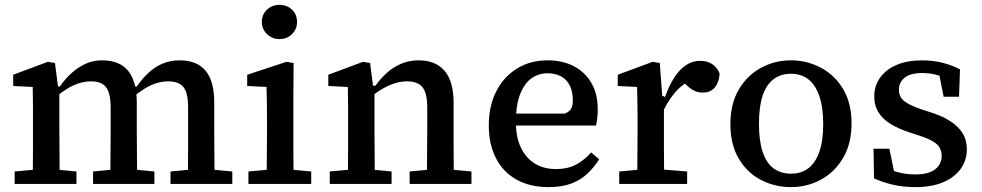

<svg xmlns="http://www.w3.org/2000/svg" viewBox="-20 -753 4020 786"><path d="M40 0V-51L150 -61H190L293 -51V0ZM114 0Q114 -30 114.5 -67Q115 -104 115 -143Q115 -182 115 -215V-268Q115 -294 115 -315Q115 -336 114.5 -356Q114 -376 114 -397L34 -401V-447L176 -500L205 -495L219 -387L223 -386V-215Q223 -182 223.5 -143Q224 -104 224 -67Q224 -30 225 0ZM361 0V-51L467 -61H507L612 -51V0ZM431 0Q432 -30 432 -67Q432 -104 432.5 -142.5Q433 -181 433 -215V-312Q433 -371 414.5 -395.5Q396 -420 353 -420Q329 -420 304.5 -412.5Q280 -405 255.5 -390Q231 -375 205 -354L199 -399H225Q246 -429 272 -453Q298 -477 329.5 -491.5Q361 -506 398 -506Q470 -506 505 -462.5Q540 -419 540 -331V-215Q540 -181 540.5 -142.5Q541 -104 541 -67Q541 -30 542 0ZM678 0V-51L784 -61H824L931 -51V0ZM749 0Q749 -30 749.5 -67Q750 -104 750 -142.5Q750 -181 750 -215V-313Q750 -373 731 -396.5Q712 -420 669 -420Q646 -420 622 -413Q598 -406 573.5 -391Q549 -376 522 -354L514 -399H540Q562 -431 588.5 -455.5Q615 -480 646.5 -493Q678 -506 715 -506Q786 -506 821.5 -463.5Q857 -421 857 -334V-215Q857 -181 857.5 -142.5Q858 -104 858 -67Q858 -30 859 0Z M997 0V-51L1107 -61H1147L1254 -51V0ZM1071 0Q1072 -30 1072 -67Q1072 -104 1072.5 -143Q1073 -182 1073 -215V-267Q1073 -304 1072.5 -334.5Q1072 -365 1071 -397L992 -401V-447L1153 -500L1182 -495L1181 -369V-215Q1181 -182 1181 -143Q1181 -104 1181.5 -67Q1182 -30 1182 0ZM1124 -593Q1094 -593 1073 -613.5Q1052 -634 1052 -663Q1052 -694 1073 -713.5Q1094 -733 1124 -733Q1155 -733 1175.5 -713.5Q1196 -694 1196 -663Q1196 -634 1175.5 -613.5Q1155 -593 1124 -593Z M1330 0V-51L1440 -61H1480L1583 -51V0ZM1404 0Q1404 -30 1404.5 -67Q1405 -104 1405 -143Q1405 -182 1405 -215V-268Q1405 -294 1405 -315Q1405 -336 1404.5 -356Q1404 -376 1404 -397L1324 -401V-447L1466 -500L1495 -495L1509 -387L1513 -386V-215Q1513 -182 1513.5 -143Q1514 -104 1514 -67Q1514 -30 1515 0ZM1657 0V-51L1763 -61H1803L1910 -51V0ZM1727 0Q1728 -30 1728 -67Q1728 -104 1728.5 -142.5Q1729 -181 1729 -215V-313Q1729 -372 1709.5 -396Q1690 -420 1647 -420Q1622 -420 1597.5 -412.5Q1573 -405 1547.5 -390.5Q1522 -376 1496 -354L1490 -402H1517Q1538 -432 1564.5 -455.5Q1591 -479 1623.5 -492.5Q1656 -506 1693 -506Q1764 -506 1800.5 -462.5Q1837 -419 1837 -331V-215Q1837 -181 1837 -142.5Q1837 -104 1837.5 -67Q1838 -30 1838 0Z M2226 13Q2150 13 2095 -17.5Q2040 -48 2010.5 -105Q1981 -162 1981 -240Q1981 -319 2011.5 -379Q2042 -439 2096.5 -472.5Q2151 -506 2221 -506Q2284 -506 2330 -481.5Q2376 -457 2401.5 -412.5Q2427 -368 2427 -306Q2427 -287 2425 -269.5Q2423 -252 2420 -239H2046V-288H2292Q2312 -296 2318.5 -309Q2325 -322 2325 -341Q2325 -378 2312.5 -403Q2300 -428 2276.5 -440.5Q2253 -453 2221 -453Q2185 -453 2156 -432.5Q2127 -412 2109.5 -368Q2092 -324 2092 -253Q2092 -191 2112.5 -148.5Q2133 -106 2169.5 -83.5Q2206 -61 2255 -61Q2305 -61 2339 -79.5Q2373 -98 2400 -129L2433 -101Q2412 -68 2384.5 -42Q2357 -16 2318.5 -1.5Q2280 13 2226 13Z M2515 0V-51L2625 -61H2669L2793 -51V0ZM2588 0Q2589 -30 2589 -67Q2589 -104 2589.5 -143Q2590 -182 2590 -215V-268Q2590 -294 2589.5 -315Q2589 -336 2589 -356Q2589 -376 2588 -397L2509 -401V-447L2652 -500L2681 -495L2691 -360L2698 -359V-215Q2698 -182 2698 -143Q2698 -104 2698.5 -67Q2699 -30 2699 0ZM2687 -280 2678 -357H2703Q2719 -403 2740.5 -436Q2762 -469 2788.5 -486.5Q2815 -504 2847 -504Q2878 -504 2898.5 -488.5Q2919 -473 2926 -451Q2924 -418 2907 -396Q2890 -374 2857 -374Q2836 -374 2819.5 -383Q2803 -392 2789 -406L2766 -429L2818 -430Q2770 -408 2738.5 -368.5Q2707 -329 2687 -280Z M3218 13Q3152 13 3095 -16.5Q3038 -46 3004 -104Q2970 -162 2970 -245Q2970 -328 3004.5 -386.5Q3039 -445 3095.5 -475.5Q3152 -506 3218 -506Q3283 -506 3340 -476Q3397 -446 3431.5 -388.5Q3466 -331 3466 -248Q3466 -165 3431.5 -106.5Q3397 -48 3340.5 -17.5Q3284 13 3218 13ZM3218 -42Q3260 -42 3289 -64Q3318 -86 3334 -131Q3350 -176 3350 -245Q3350 -314 3334 -360Q3318 -406 3289 -428.5Q3260 -451 3218 -451Q3176 -451 3146.5 -428.5Q3117 -406 3102 -361Q3087 -316 3087 -247Q3087 -177 3102 -131.5Q3117 -86 3146.5 -64Q3176 -42 3218 -42Z M3728 13Q3677 13 3634.5 3Q3592 -7 3558 -23L3556 -144H3621L3646 -22H3597V-72Q3622 -57 3655.5 -48Q3689 -39 3728 -39Q3765 -39 3789 -49Q3813 -59 3824 -76.5Q3835 -94 3835 -115Q3835 -146 3813 -164.5Q3791 -183 3740 -199L3706 -210Q3660 -225 3627.5 -244.5Q3595 -264 3577 -292Q3559 -320 3559 -358Q3559 -401 3582.5 -434.5Q3606 -468 3650 -487Q3694 -506 3755 -506Q3799 -506 3838.5 -496Q3878 -486 3910 -469L3906 -357H3843L3821 -468H3863V-425Q3839 -440 3812.5 -447Q3786 -454 3755 -454Q3707 -454 3683.5 -435Q3660 -416 3660 -386Q3660 -357 3680.5 -340Q3701 -323 3753 -305L3781 -296Q3834 -280 3868.5 -258Q3903 -236 3920.5 -208Q3938 -180 3938 -141Q3938 -97 3913 -62Q3888 -27 3841 -7Q3794 13 3728 13Z"/></svg>

Font: Source Serif 4 Medium
Style: Regular
Weight: 500
Designer: Frank Grießhammer
Foundry: Adobe Systems Incorporated
Version: Version 4.004;hotconv 1.0.116;makeotfexe 2.5.65601